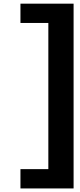

<svg xmlns="http://www.w3.org/2000/svg" viewBox="-20 -802 441 1058"><path d="M92.7 -781.8V-675.5H246.4V130H92.7V236.4H385.5V-781.8Z"/></svg>

Font: Spartan MB ExtBd
Style: Regular
Weight: 800
Designer: Matt Bailey, Mirko Velimirovic
Foundry: Matt Bailey
Version: Version 1.005